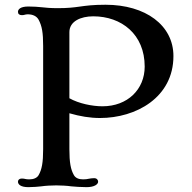

<svg xmlns="http://www.w3.org/2000/svg" viewBox="-20 -773 791 793"><path d="M54.2 -22.5C54.2 -12.2 64 0 97.2 0C116.2 0 139.2 -2 150.9 -3.4C166 -5.9 195.8 -7.3 212.4 -7.3C229 -7.3 258.8 -5.9 273.9 -3.4C285.6 -2 318.4 0 337.4 0C370.6 0 385.3 -12.2 385.3 -22.5C385.3 -30.3 379.4 -37.1 369.1 -37.1C360.8 -37.1 354 -36.1 346.7 -34.7C340.3 -33.2 333 -32.2 323.2 -32.2C305.7 -32.2 292 -37.6 285.2 -49.8C272 -72.8 266.6 -101.6 266.6 -156.7V-305.2C310.5 -292.5 351.6 -285.6 393.1 -285.6C541.5 -285.6 696.3 -370.1 696.3 -541.5C696.3 -668.5 581.5 -753.4 416 -753.4C363.8 -753.4 336.4 -749.5 308.1 -745.6C284.2 -742.2 259.8 -739.3 218.8 -739.3C188.5 -739.3 168 -741.2 150.9 -743.2C136.2 -744.6 121.1 -746.1 97.2 -746.1C64 -746.1 54.2 -734.4 54.2 -724.1C54.2 -715.3 60.1 -710.4 70.3 -710.4C74.7 -710.4 78.1 -710.9 81.5 -711.9C85.4 -712.9 89.4 -713.9 94.2 -713.9C115.2 -713.9 131.3 -706.5 139.6 -691.4C153.3 -665.5 158.2 -638.2 158.2 -583.5V-156.7C158.2 -101.6 152.8 -72.8 139.6 -49.8C132.8 -37.6 117.7 -32.2 101.6 -32.2C93.8 -32.2 88.9 -32.7 85 -33.7C80.6 -34.7 76.7 -35.6 70.3 -35.6C60.1 -35.6 54.2 -30.3 54.2 -22.5ZM266.6 -367.2V-640.1C266.6 -685.1 313.5 -705.6 365.2 -705.6C481.9 -705.6 577.6 -631.3 577.6 -498C577.6 -403.8 506.8 -334 403.3 -334C361.3 -334 305.7 -345.2 266.6 -367.2Z"/></svg>

Font: Stoke
Style: Light
Weight: 300
Designer: Nicole Fally
Foundry: Nicole Fally
Version: Version 1.001